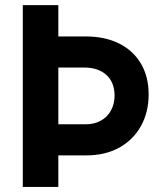

<svg xmlns="http://www.w3.org/2000/svg" viewBox="-20 -740 641 760"><path d="M70.3 -719.7H210.9V-595.7H320.3Q395 -595.7 451.2 -567.9Q507.3 -540 537.8 -488.3Q568.4 -436.5 568.4 -366.2Q568.4 -295.9 537.8 -241Q507.3 -186 451.7 -155.5Q396 -125 323.2 -125H210.9V0H70.3ZM319.3 -248Q353.5 -248 379.4 -262.5Q405.3 -276.9 419.4 -303Q433.6 -329.1 433.6 -362.3Q433.1 -414.1 401.4 -443.1Q369.6 -472.2 314.5 -472.7H210.9V-248Z"/></svg>

Font: Reddit Sans Fudge
Style: Bold
Weight: 700
Designer: Stephen Hutchings
Foundry: Reddit
Version: Version 1.013